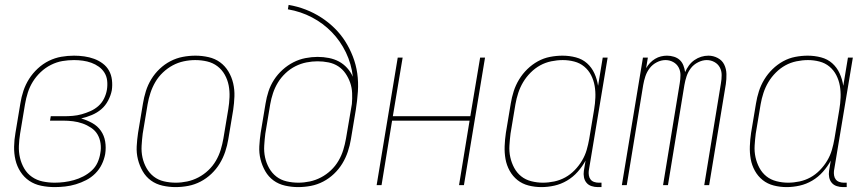

<svg xmlns="http://www.w3.org/2000/svg" viewBox="-20 -755 3540 783"><path d="M203 8Q175 8 148 2.5Q121 -3 99.5 -17.5Q78 -32 63.5 -54.5Q49 -77 43 -103Q37 -129 37.5 -157Q38 -185 43 -213L63 -333Q67 -359 75.5 -384.5Q84 -410 98.5 -433Q113 -456 134 -475.5Q155 -495 179.5 -507Q204 -519 230 -523.5Q256 -528 282 -528Q303 -528 324 -525Q345 -522 364 -515Q383 -508 399 -496Q415 -484 424.5 -467Q434 -450 436.5 -429Q439 -408 436 -387Q432 -366 421 -345Q410 -324 393 -309.5Q376 -295 354.5 -286Q333 -277 311 -272Q335 -265 356.5 -253Q378 -241 391.5 -221.5Q405 -202 409 -177.5Q413 -153 409 -127Q405 -105 395 -84.5Q385 -64 368.5 -47.5Q352 -31 331.5 -20.5Q311 -10 289.5 -3.5Q268 3 246 5.5Q224 8 203 8ZM203 -10Q222 -10 242 -12.5Q262 -15 281.5 -20.5Q301 -26 319.5 -35.5Q338 -45 353.5 -59Q369 -73 377.5 -91.5Q386 -110 389 -130Q393 -150 390 -170.5Q387 -191 377.5 -207Q368 -223 351.5 -234Q335 -245 316.5 -251.5Q298 -258 278 -260.5Q258 -263 237 -263H184L187 -281H240Q258 -281 276.5 -282.5Q295 -284 313 -289Q331 -294 349 -302Q367 -310 381.5 -323Q396 -336 404.5 -353.5Q413 -371 416 -389Q419 -408 417 -426Q415 -444 406 -458.5Q397 -473 383 -483Q369 -493 352.5 -499Q336 -505 318 -507.5Q300 -510 282 -510Q258 -510 234.5 -506Q211 -502 188 -490.5Q165 -479 146 -461Q127 -443 114 -422Q101 -401 93.5 -377.5Q86 -354 82 -330L62 -210Q58 -185 57 -160Q56 -135 61.5 -111.5Q67 -88 79 -67.5Q91 -47 110.5 -33.5Q130 -20 154 -15Q178 -10 203 -10Z M696 8Q669 8 642.5 2Q616 -4 595.5 -19Q575 -34 562 -56.5Q549 -79 542.5 -105Q536 -131 537.5 -158.5Q539 -186 543 -213L563 -333Q567 -358 575 -383.5Q583 -409 597 -432Q611 -455 631 -474Q651 -493 675 -505.5Q699 -518 725 -523Q751 -528 777 -528Q804 -528 830.5 -522Q857 -516 877.5 -501Q898 -486 911.5 -463.5Q925 -441 931 -415Q937 -389 936 -361.5Q935 -334 931 -307L911 -187Q907 -162 898.5 -136.5Q890 -111 876 -88Q862 -65 842 -46Q822 -27 798 -14.5Q774 -2 748 3Q722 8 696 8ZM697 -10Q720 -10 743.5 -15Q767 -20 789 -31.5Q811 -43 829.5 -60.5Q848 -78 860.5 -99.5Q873 -121 880 -144Q887 -167 891 -190L911 -310Q915 -334 916 -359Q917 -384 912.5 -407Q908 -430 896.5 -450.5Q885 -471 866.5 -485Q848 -499 824.5 -504.5Q801 -510 776 -510Q753 -510 729.5 -505Q706 -500 684.5 -488.5Q663 -477 644.5 -459.5Q626 -442 613.5 -420.5Q601 -399 593.5 -376Q586 -353 582 -330L562 -210Q559 -186 557.5 -161Q556 -136 561 -113Q566 -90 577.5 -69.5Q589 -49 607 -35Q625 -21 648.5 -15.5Q672 -10 697 -10Z M1196 8Q1169 8 1142.5 2Q1116 -4 1095.5 -19Q1075 -34 1062 -56.5Q1049 -79 1042.5 -105Q1036 -131 1037.5 -158.5Q1039 -186 1043 -213L1063 -333Q1067 -358 1075 -382.5Q1083 -407 1097.5 -429.5Q1112 -452 1132.5 -470.5Q1153 -489 1176.5 -501Q1200 -513 1225.5 -518Q1251 -523 1275 -523Q1299 -523 1321.5 -518.5Q1344 -514 1362.5 -504Q1381 -494 1395.5 -478Q1410 -462 1419 -442Q1413 -495 1390.5 -541.5Q1368 -588 1333 -624Q1298 -660 1252.5 -684Q1207 -708 1154 -717L1157 -735Q1193 -729 1226.5 -716Q1260 -703 1289.5 -684Q1319 -665 1344 -640.5Q1369 -616 1387.5 -587Q1406 -558 1419 -524.5Q1432 -491 1437 -455.5Q1442 -420 1439.5 -382Q1437 -344 1431 -307L1411 -187Q1407 -162 1398.5 -136.5Q1390 -111 1376 -88Q1362 -65 1342 -46Q1322 -27 1298 -14.5Q1274 -2 1248 3Q1222 8 1196 8ZM1197 -10Q1220 -10 1243.5 -15Q1267 -20 1289 -31.5Q1311 -43 1329.5 -60.5Q1348 -78 1360.5 -99.5Q1373 -121 1380 -144Q1387 -167 1391 -190L1415 -331Q1417 -353 1416 -375.5Q1415 -398 1408 -418Q1401 -438 1389 -455.5Q1377 -473 1359.5 -484.5Q1342 -496 1320 -500.5Q1298 -505 1275 -505Q1253 -505 1230 -500.5Q1207 -496 1185 -485Q1163 -474 1144.5 -456.5Q1126 -439 1113.5 -418.5Q1101 -398 1093.5 -375.5Q1086 -353 1082 -330L1062 -210Q1059 -186 1057.5 -161Q1056 -136 1061 -113Q1066 -90 1077.5 -69.5Q1089 -49 1107 -35Q1125 -21 1148.5 -15.5Q1172 -10 1197 -10Z M1516 0 1602 -520H1622L1582 -281H1898L1938 -520H1958L1872 0H1852L1895 -263H1579L1536 0Z M2188 8Q2161 8 2135.5 1.5Q2110 -5 2090.5 -20.5Q2071 -36 2058.5 -58.5Q2046 -81 2041.5 -106.5Q2037 -132 2038 -159Q2039 -186 2043 -213L2063 -333Q2067 -358 2075 -383Q2083 -408 2097 -431Q2111 -454 2130.5 -473Q2150 -492 2173.5 -505Q2197 -518 2223 -523Q2249 -528 2274 -528Q2302 -528 2328.5 -521Q2355 -514 2374 -497Q2393 -480 2404 -456Q2415 -432 2419 -405L2438 -520H2458L2381 -58Q2380 -49 2381.5 -39.5Q2383 -30 2388.5 -23Q2394 -16 2403 -13Q2412 -10 2421 -10H2433V8H2418Q2405 8 2392.5 4Q2380 0 2372 -9.5Q2364 -19 2361.5 -32Q2359 -45 2361 -58L2368 -100Q2355 -76 2336 -54.5Q2317 -33 2292.5 -18.5Q2268 -4 2241 2Q2214 8 2188 8ZM2194 -10Q2217 -10 2240.5 -15Q2264 -20 2285 -31.5Q2306 -43 2323.5 -61Q2341 -79 2353.5 -100Q2366 -121 2372.5 -143.5Q2379 -166 2383 -189L2403 -309Q2407 -333 2408 -357.5Q2409 -382 2405 -405Q2401 -428 2390.5 -448.5Q2380 -469 2362.5 -483.5Q2345 -498 2322 -504Q2299 -510 2275 -510Q2252 -510 2228 -505Q2204 -500 2183 -488.5Q2162 -477 2144 -459Q2126 -441 2113.5 -420Q2101 -399 2093.5 -376Q2086 -353 2082 -330L2062 -210Q2059 -186 2057.5 -161.5Q2056 -137 2061 -114Q2066 -91 2077 -70.5Q2088 -50 2105.5 -36Q2123 -22 2146.5 -16Q2170 -10 2194 -10Z M2516 0 2602 -520H2622L2615 -477Q2622 -489 2631 -498.5Q2640 -508 2651.5 -515Q2663 -522 2675.5 -525Q2688 -528 2700 -528Q2715 -528 2729 -523.5Q2743 -519 2752.5 -510Q2762 -501 2767 -488Q2772 -475 2774 -461Q2780 -475 2789.5 -488Q2799 -501 2812 -510Q2825 -519 2839.5 -523.5Q2854 -528 2869 -528Q2889 -528 2907 -518.5Q2925 -509 2933.5 -491.5Q2942 -474 2942.5 -453Q2943 -432 2940 -412L2872 0H2852L2920 -415Q2923 -432 2923 -449Q2923 -466 2915.5 -480Q2908 -494 2893.5 -502Q2879 -510 2862 -510Q2845 -510 2827 -501Q2809 -492 2797.5 -477Q2786 -462 2780 -444Q2774 -426 2771 -408L2704 0H2684L2752 -415Q2755 -432 2755 -449Q2755 -466 2747.5 -480Q2740 -494 2725.5 -502Q2711 -510 2694 -510Q2676 -510 2658.5 -501Q2641 -492 2629.5 -477Q2618 -462 2612 -444Q2606 -426 2603 -408L2536 0Z M3188 8Q3161 8 3135.5 1.5Q3110 -5 3090.5 -20.5Q3071 -36 3058.5 -58.5Q3046 -81 3041.5 -106.5Q3037 -132 3038 -159Q3039 -186 3043 -213L3063 -333Q3067 -358 3075 -383Q3083 -408 3097 -431Q3111 -454 3130.5 -473Q3150 -492 3173.5 -505Q3197 -518 3223 -523Q3249 -528 3274 -528Q3302 -528 3328.5 -521Q3355 -514 3374 -497Q3393 -480 3404 -456Q3415 -432 3419 -405L3438 -520H3458L3381 -58Q3380 -49 3381.5 -39.5Q3383 -30 3388.5 -23Q3394 -16 3403 -13Q3412 -10 3421 -10H3433V8H3418Q3405 8 3392.5 4Q3380 0 3372 -9.5Q3364 -19 3361.5 -32Q3359 -45 3361 -58L3368 -100Q3355 -76 3336 -54.5Q3317 -33 3292.5 -18.5Q3268 -4 3241 2Q3214 8 3188 8ZM3194 -10Q3217 -10 3240.5 -15Q3264 -20 3285 -31.5Q3306 -43 3323.5 -61Q3341 -79 3353.5 -100Q3366 -121 3372.5 -143.5Q3379 -166 3383 -189L3403 -309Q3407 -333 3408 -357.5Q3409 -382 3405 -405Q3401 -428 3390.5 -448.5Q3380 -469 3362.5 -483.5Q3345 -498 3322 -504Q3299 -510 3275 -510Q3252 -510 3228 -505Q3204 -500 3183 -488.5Q3162 -477 3144 -459Q3126 -441 3113.5 -420Q3101 -399 3093.5 -376Q3086 -353 3082 -330L3062 -210Q3059 -186 3057.5 -161.5Q3056 -137 3061 -114Q3066 -91 3077 -70.5Q3088 -50 3105.5 -36Q3123 -22 3146.5 -16Q3170 -10 3194 -10Z"/></svg>

Font: Iosevka Curly Thin
Style: Italic
Weight: 100
Italic angle: -9°
Monospace: yes
Designer: Belleve Invis
Foundry: Belleve Invis
Version: Version 22.1.2; ttfautohint (v1.8.4)